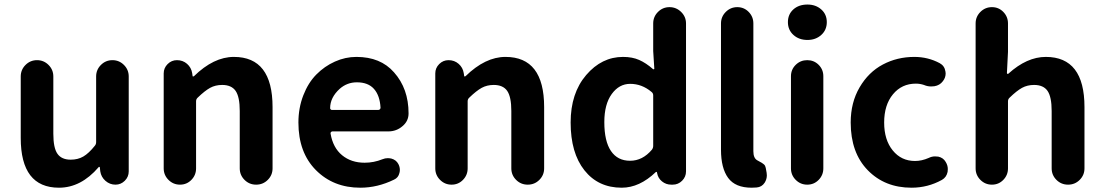

<svg xmlns="http://www.w3.org/2000/svg" viewBox="-20 -830 4966 863"><path d="M245.1 13.7Q73.2 13.7 73.2 -210V-486.3Q73.2 -516.6 94.7 -538.1Q116.2 -559.6 146.5 -559.6Q176.8 -559.6 198.2 -538.1Q219.7 -516.6 219.7 -486.3V-228.5Q219.7 -165 238.3 -138.7Q256.8 -112.3 297.9 -112.3Q330.1 -112.3 354.5 -126.5Q378.9 -140.6 406.2 -174.8Q412.1 -181.6 412.1 -191.4V-486.3Q412.1 -516.6 433.6 -538.1Q455.1 -559.6 485.4 -559.6Q515.6 -559.6 537.1 -538.1Q558.6 -516.6 558.6 -486.3V-59.6Q558.6 -35.2 541 -17.6Q523.4 0 499 0Q473.6 0 454.1 -17.1Q434.6 -34.2 430.7 -59.6L428.7 -78.1Q427.7 -80.1 425.8 -80.1Q423.8 -80.1 422.9 -78.1Q343.8 13.7 245.1 13.7Z M715.8 -73.2V-500Q715.8 -524.4 733.4 -542Q751 -559.6 775.4 -559.6Q801.8 -559.6 820.8 -543Q839.8 -526.4 843.8 -501L845.7 -488.3Q845.7 -486.3 847.7 -486.3Q849.6 -486.3 851.6 -487.3Q940.4 -574.2 1031.2 -574.2Q1205.1 -574.2 1205.1 -348.6V-73.2Q1205.1 -43 1183.6 -21.5Q1162.1 0 1131.3 0Q1100.6 0 1079.1 -21.5Q1057.6 -43 1057.6 -73.2V-331.1Q1057.6 -394.5 1039.1 -421.4Q1020.5 -448.2 978.5 -448.2Q948.2 -448.2 924.3 -435.1Q900.4 -421.9 869.1 -391.6Q861.3 -384.8 861.3 -375V-73.2Q861.3 -43 840.3 -21.5Q819.3 0 789.1 0Q758.8 0 737.3 -21.5Q715.8 -43 715.8 -73.2Z M1599.6 13.7Q1478.5 13.7 1399.9 -65.4Q1321.3 -144.5 1321.3 -279.3Q1321.3 -344.7 1343.3 -401.4Q1365.2 -458 1401.9 -495.1Q1438.5 -532.2 1485.4 -553.2Q1532.2 -574.2 1582 -574.2Q1690.4 -574.2 1751 -504.9Q1816.4 -431.6 1816.4 -320.3Q1816.4 -286.1 1790 -263.7Q1762.7 -239.3 1724.6 -239.3H1473.6Q1470.7 -239.3 1467.8 -236.3Q1464.8 -233.4 1465.8 -229.5Q1476.6 -166 1517.6 -132.3Q1558.6 -98.6 1619.1 -98.6Q1660.2 -98.6 1699.2 -114.3Q1710.9 -119.1 1722.7 -119.1Q1731.4 -119.1 1739.3 -117.2Q1760.7 -111.3 1770.5 -92.8Q1777.3 -80.1 1777.3 -66.4Q1777.3 -59.6 1775.4 -52.7Q1770.5 -31.2 1751 -22.5Q1676.8 13.7 1599.6 13.7ZM1463.9 -343.8Q1463.9 -340.8 1465.8 -338.9Q1467.8 -335.9 1471.7 -335.9H1680.7Q1684.6 -335.9 1687.5 -338.9Q1690.4 -341.8 1690.4 -345.7Q1690.4 -345.7 1690.4 -345.7Q1687.5 -400.4 1661.1 -430.2Q1634.8 -460 1584 -460Q1540 -460 1506.8 -430.7Q1463.9 -391.6 1463.9 -343.8Z M1936.5 -73.2V-500Q1936.5 -524.4 1954.1 -542Q1971.7 -559.6 1996.1 -559.6Q2022.5 -559.6 2041.5 -543Q2060.5 -526.4 2064.5 -501L2066.4 -488.3Q2066.4 -486.3 2068.4 -486.3Q2070.3 -486.3 2072.3 -487.3Q2161.1 -574.2 2252 -574.2Q2425.8 -574.2 2425.8 -348.6V-73.2Q2425.8 -43 2404.3 -21.5Q2382.8 0 2352.1 0Q2321.3 0 2299.8 -21.5Q2278.3 -43 2278.3 -73.2V-331.1Q2278.3 -394.5 2259.8 -421.4Q2241.2 -448.2 2199.2 -448.2Q2168.9 -448.2 2145 -435.1Q2121.1 -421.9 2089.8 -391.6Q2082 -384.8 2082 -375V-73.2Q2082 -43 2061 -21.5Q2040 0 2009.8 0Q1979.5 0 1958 -21.5Q1936.5 -43 1936.5 -73.2Z M2774.4 13.7Q2668.9 13.7 2606.9 -64.5Q2544.9 -142.6 2544.9 -279.3Q2544.9 -411.1 2614.7 -492.7Q2684.6 -574.2 2780.3 -574.2Q2822.3 -574.2 2853 -560.5Q2883.8 -546.9 2915 -519.5Q2917 -517.6 2919.4 -519Q2921.9 -520.5 2920.9 -522.5L2916 -600.6V-724.6Q2916 -754.9 2937.5 -776.4Q2959 -797.9 2989.3 -797.9Q3019.5 -797.9 3041.5 -776.4Q3063.5 -754.9 3063.5 -724.6V-59.6Q3063.5 -35.2 3045.9 -17.6Q3028.3 0 3003.9 0H2997.1Q2973.6 0 2955.6 -14.6Q2937.5 -29.3 2933.6 -51.8L2932.6 -56.6Q2931.6 -57.6 2930.2 -57.6Q2928.7 -57.6 2927.7 -56.6Q2854.5 13.7 2774.4 13.7ZM2910.2 -157.2Q2916 -165 2916 -174.8V-401.4Q2916 -411.1 2908.2 -417Q2865.2 -453.1 2812.5 -453.1Q2762.7 -453.1 2729.5 -407.2Q2696.3 -361.3 2696.3 -281.2Q2696.3 -195.3 2726.1 -151.4Q2755.9 -107.4 2812 -107.4Q2868.2 -107.4 2910.2 -157.2Z M3358.4 13.7Q3285.2 13.7 3252.9 -30.3Q3220.7 -74.2 3220.7 -157.2V-724.6Q3220.7 -754.9 3242.2 -776.4Q3263.7 -797.9 3293.9 -797.9Q3324.2 -797.9 3345.2 -776.4Q3366.2 -754.9 3366.2 -724.6V-150.4Q3366.2 -119.1 3383.8 -109.4Q3384.8 -108.4 3392.6 -104.5Q3400.4 -100.6 3403.3 -98.6Q3406.2 -96.7 3411.6 -92.8Q3417 -88.9 3418.9 -84.5Q3420.9 -80.1 3421.9 -75.2L3425.8 -53.7Q3426.8 -47.9 3426.8 -42Q3426.8 -24.4 3417 -8.8Q3404.3 10.7 3380.9 12.7Q3370.1 13.7 3358.4 13.7Z M3535.2 -73.2V-487.3Q3535.2 -517.6 3556.6 -538.6Q3578.1 -559.6 3608.4 -559.6Q3638.7 -559.6 3659.7 -538.6Q3680.7 -517.6 3680.7 -487.3V-73.2Q3680.7 -43 3659.7 -21.5Q3638.7 0 3608.4 0Q3578.1 0 3556.6 -21.5Q3535.2 -43 3535.2 -73.2ZM3609.4 -650.4Q3571.3 -650.4 3546.4 -672.9Q3521.5 -695.3 3521.5 -730.5Q3521.5 -765.6 3545.9 -787.6Q3570.3 -809.6 3609.4 -809.6Q3646.5 -809.6 3671.4 -787.6Q3696.3 -765.6 3696.3 -730.5Q3696.3 -695.3 3671.4 -672.9Q3646.5 -650.4 3609.4 -650.4Z M4077.1 13.7Q3957 13.7 3880.4 -64.9Q3803.7 -143.6 3803.7 -279.3Q3803.7 -369.1 3843.8 -437.5Q3883.8 -505.9 3948.2 -540Q4012.7 -574.2 4089.8 -574.2Q4151.4 -574.2 4204.1 -545.9Q4225.6 -534.2 4229.5 -508.8Q4230.5 -503.9 4230.5 -500Q4230.5 -480.5 4217.8 -464.8Q4204.1 -446.3 4179.7 -442.4Q4171.9 -441.4 4165 -441.4Q4148.4 -441.4 4132.8 -448.2Q4115.2 -454.1 4096.7 -454.1Q4033.2 -454.1 3993.7 -406.2Q3954.1 -358.4 3954.1 -279.3Q3954.1 -201.2 3992.7 -153.8Q4031.2 -106.4 4092.8 -106.4Q4123 -106.4 4154.3 -120.1Q4168 -127 4182.6 -127Q4189.5 -127 4197.3 -126Q4219.7 -121.1 4230.5 -102.5Q4240.2 -86.9 4240.2 -70.3Q4240.2 -63.5 4239.3 -57.6Q4234.4 -33.2 4213.9 -21.5Q4150.4 13.7 4077.1 13.7Z M4365.2 -73.2V-724.6Q4365.2 -754.9 4386.7 -776.4Q4408.2 -797.9 4438.5 -797.9Q4468.8 -797.9 4489.7 -776.4Q4510.7 -754.9 4510.7 -724.6V-596.7L4505.9 -502Q4505.9 -499 4508.3 -498Q4510.7 -497.1 4512.7 -499Q4595.7 -574.2 4680.7 -574.2Q4854.5 -574.2 4854.5 -348.6V-73.2Q4854.5 -43 4833 -21.5Q4811.5 0 4780.8 0Q4750 0 4728.5 -21.5Q4707 -43 4707 -73.2V-331.1Q4707 -394.5 4688.5 -421.4Q4669.9 -448.2 4627.9 -448.2Q4597.7 -448.2 4573.7 -435.1Q4549.8 -421.9 4518.6 -391.6Q4510.7 -384.8 4510.7 -375V-73.2Q4510.7 -43 4489.7 -21.5Q4468.8 0 4438.5 0Q4408.2 0 4386.7 -21.5Q4365.2 -43 4365.2 -73.2Z"/></svg>

Font: Gen Jyuu GothicX Bold
Style: Bold
Weight: 700
Designer: Ryoko NISHIZUKA (kana &amp; ideographs); Paul D. Hunt (Latin, Greek &amp; Cyrillic); Wenlong ZHANG (bopomofo); Sandoll C
Version: Version 1.058.20140828